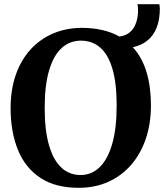

<svg xmlns="http://www.w3.org/2000/svg" viewBox="-20 -885 782 916"><path d="M360.2 11Q246.5 12.1 173.5 -35.9Q100.4 -84 65.5 -170.1Q30.6 -256.2 30.6 -369.3Q30.6 -457.1 55.2 -527.7Q79.8 -598.3 125.3 -648.5Q170.9 -698.6 233.6 -725.4Q296.3 -752.1 372.4 -752.1Q425.8 -751.7 470.1 -741.2Q514.3 -730.7 549.6 -710.7Q579 -714.6 596.7 -729Q614.5 -743.4 623.5 -762.4Q632.5 -781.4 635.6 -800Q638.6 -818.6 638.6 -830.4Q638.6 -846.9 637.8 -853.9Q637.1 -860.9 635.7 -865H740.1Q741.1 -859.7 741.8 -854.3Q742.5 -848.9 742.5 -843.4Q742.5 -791.3 727.4 -753.2Q712.3 -715.1 683.5 -691.8Q654.7 -668.5 613.7 -659.6Q658 -611.3 679.1 -540.9Q700.1 -470.5 700.1 -382.4Q700.1 -294.9 675.6 -222.9Q651.1 -150.9 605.9 -98.8Q560.7 -46.7 498.3 -18.2Q435.9 10.2 360.2 11ZM364.1 -50Q416.9 -50 455.6 -87.5Q494.2 -125 515.4 -199Q536.6 -272.9 536.6 -381.7Q536.6 -488 516.5 -556.3Q496.4 -624.7 458.2 -657.9Q420 -691.1 366 -691.1Q313.1 -691.1 274.4 -656.1Q235.7 -621.1 214.4 -549.7Q193.2 -478.4 193.2 -369.7Q193.2 -263.9 213.6 -192.9Q234 -121.9 272.2 -85.9Q310.4 -50 364.1 -50Z"/></svg>

Font: Merriweather Light
Style: Regular
Weight: 300
Designer: Eben Sorkin
Foundry: Eben Sorkin
Version: Version 2.100